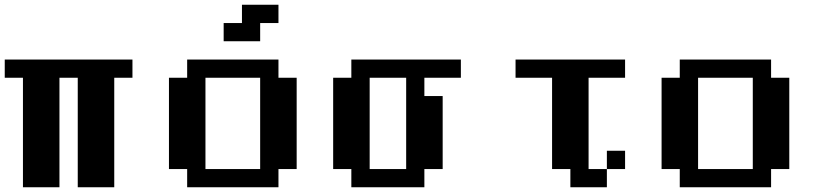

<svg xmlns="http://www.w3.org/2000/svg" viewBox="-20 -789 3499 809"><path d="M76.7 0V-461.4H0V-538.1H538.1V-461.4H461.4V0H307.6V-461.4H230.5V0Z M1076.2 -76.7V-461.4H845.7V-76.7ZM768.6 0V-76.7H691.9V-461.4H768.6V-538.1H1153.3V-461.4H1230V-76.7H1153.3V0ZM922.4 -615.2V-691.9H999.5V-769H1153.3V-691.9H1076.2V-615.2Z M1691.4 -76.7V-461.4H1537.6V-76.7ZM1460.4 0V-76.7H1383.8V-461.4H1460.4V-538.1H1921.9V-461.4H1768.1V-384.3H1845.2V-76.7H1768.1V0Z M2537.1 -76.7V-153.8H2613.8V-76.7ZM2383.3 0V-76.7H2306.2V-461.4H2152.3V-538.1H2613.8V-461.4H2460V-76.7H2537.1V0Z M3151.9 -76.7V-461.4H2921.4V-76.7ZM2844.2 0V-76.7H2767.6V-461.4H2844.2V-538.1H3229V-461.4H3305.7V-76.7H3229V0Z"/></svg>

Font: Good Old DOS
Style: Regular
Weight: 400
Designer: Vasily Draigo
Foundry: Vasily Draigo
Version: 1.0